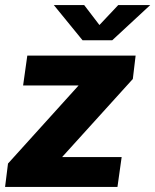

<svg xmlns="http://www.w3.org/2000/svg" viewBox="-27 -736 612 756"><path d="M-7 0 4.5 -92 282.5 -399.5H64L80.5 -517H507L496 -425L217.5 -117.5H452L435.5 0ZM298 -577.5 185 -716H304.5L364.5 -637.5L438.5 -716H564.5L415 -577.5Z"/></svg>

Font: Public Sans ExtraBold
Style: Italic
Weight: 800
Italic angle: -8°
Designer: The Public Sans project authors (U.S. Web Design System). Libre Franklin designed by Pablo Impallari and Rodrigo Fuenzal
Version: Version 1.007; ttfautohint (v1.8.1) -l 8 -r 50 -G 200 -x 14 